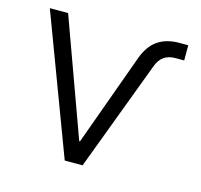

<svg xmlns="http://www.w3.org/2000/svg" viewBox="-83 -619 743 709"><g transform="rotate(15 288.5 -264.5)"><path d="M222.2 0 23.4 -529.3H93.3L255.4 -83H258.3L385.7 -434.6Q403.3 -483.4 436 -506.3Q468.8 -529.3 519.5 -529.3H552.7V-471.2H518.6Q467.3 -471.2 449.2 -422.4L290.5 0Z"/></g></svg>

Font: Inter 24pt Light
Style: Regular
Weight: 300
Designer: Rasmus Andersson
Foundry: rsms
Version: Version 4.001;git-66647c0bb